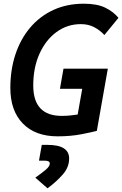

<svg xmlns="http://www.w3.org/2000/svg" viewBox="-20 -723 657 1032"><path d="M289.6 9.8Q169.9 9.8 102.8 -59.1Q35.6 -127.9 35.6 -250.5Q35.6 -348.1 63 -430.7Q90.3 -513.2 142.1 -574.5Q193.8 -635.7 266.8 -669.4Q339.8 -703.1 430.7 -703.1Q502 -703.1 545.9 -681.6Q589.8 -660.2 616.7 -627L541 -534.7Q518.6 -559.6 487.3 -576.4Q456.1 -593.3 414.1 -593.3Q341.8 -593.3 283.9 -551Q226.1 -508.8 192.4 -434.3Q158.7 -359.9 158.7 -263.2Q158.7 -100.1 312 -100.1Q335.4 -100.1 356.9 -102.3Q378.4 -104.5 397.5 -107.4L421.9 -245.6H302.2L321.3 -354H559.6L500.5 -19.5Q477.1 -13.2 418.9 -1.7Q360.8 9.8 289.6 9.8ZM235.4 289.1 169.9 231.9Q205.1 207 226.3 189Q247.6 170.9 247.6 155.8Q247.6 140.6 221.2 140.6H189.5L204.6 55.7H235.4Q351.6 55.7 351.6 128.9Q351.6 176.3 317.1 215.3Q282.7 254.4 235.4 289.1Z"/></svg>

Font: Cascadia Code PL SemiBold
Style: Italic
Weight: 600
Italic angle: -10°
Monospace: yes
Designer: Aaron Bell
Foundry: Saja Typeworks
Version: Version 2404.023; ttfautohint (v1.8.4)